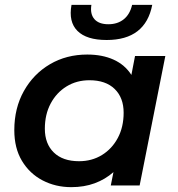

<svg xmlns="http://www.w3.org/2000/svg" viewBox="-20 -765 734 792"><path d="M274 7Q209 7 155.5 -21Q102 -49 70.5 -101.5Q39 -154 39 -228Q39 -319 78.5 -389.5Q118 -460 186 -500Q254 -540 340 -540Q402 -540 448.5 -519Q495 -498 522 -456L537 -534H662L556 0H437L448 -55Q414 -25 370.5 -9Q327 7 274 7ZM306 -100Q359 -100 400.5 -125.5Q442 -151 466 -196Q490 -241 490 -300Q490 -362 453 -398Q416 -434 349 -434Q296 -434 254.5 -408.5Q213 -383 189 -338Q165 -293 165 -234Q165 -172 202 -136Q239 -100 306 -100ZM420 -600Q337 -600 299.5 -637.5Q262 -675 275 -745H357Q351 -707 369.5 -686Q388 -665 427 -665Q465 -665 490.5 -685.5Q516 -706 525 -745H608Q580 -600 420 -600Z"/></svg>

Font: Montserrat SemiBold
Style: Italic
Weight: 600
Italic angle: -11.3°
Designer: Julieta Ulanovsky
Foundry: Julieta Ulanovsky
Version: Version 9.000; ttfautohint (v1.8.4.7-5d5b)